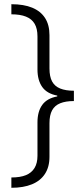

<svg xmlns="http://www.w3.org/2000/svg" viewBox="-20 -734 399 912"><path d="M34 109Q76 109 103 98Q130 87 144 64Q158 41 158 6V-153Q158 -204 180.5 -235.5Q203 -267 252 -276V-280Q203 -289 180.5 -321Q158 -353 158 -404V-561Q158 -598 144.5 -621Q131 -644 103.5 -655Q76 -666 34 -666V-714Q93 -714 133 -697.5Q173 -681 194 -648.5Q215 -616 215 -567V-409Q215 -370 227.5 -347Q240 -324 266 -313.5Q292 -303 331 -303V-254Q292 -254 266 -243.5Q240 -233 227.5 -210Q215 -187 215 -149V11Q215 59 193.5 92Q172 125 131.5 141.5Q91 158 34 158Z"/></svg>

Font: Noto Sans Armenian Light
Style: Regular
Weight: 300
Designer: Monotype Design Team
Foundry: Monotype Imaging Inc.
Version: Version 2.007